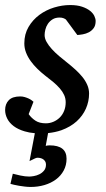

<svg xmlns="http://www.w3.org/2000/svg" viewBox="-28 -514 418 757"><path d="M234.4 111.8Q234.4 137.7 223.1 158.4Q211.9 179.2 192.4 193.6Q172.9 208 147.2 215.6Q121.6 223.1 93.3 223.1Q82 223.1 70.1 221.7Q58.1 220.2 47.4 218.5Q36.6 216.8 27.6 214.6Q18.6 212.4 13.2 210.9L22.5 170.9Q33.7 173.8 52.2 178Q70.8 182.1 87.4 182.1Q94.2 182.1 105.5 180.2Q116.7 178.2 127.2 173.1Q137.7 168 145.5 158.7Q153.3 149.4 153.3 134.8Q153.3 127.4 150.1 122.3Q147 117.2 142.3 114Q137.7 110.8 131.8 109.4Q126 107.9 120.1 107.9Q115.7 107.9 109.9 110.6Q104 113.3 88.4 121.1L109.4 11.2Q86.9 9.3 69.3 3.9Q43 -3.9 25.9 -16.8Q8.8 -29.8 0.5 -46.4Q-7.8 -63 -7.8 -80.1Q-7.8 -104 6.6 -118.9Q21 -133.8 51.8 -133.8Q61 -133.8 69.3 -131.3Q77.6 -128.9 84.5 -125.7Q91.3 -122.6 96.4 -118.9Q101.6 -115.2 104 -112.8L85 -64Q95.7 -48.8 111.6 -38.3Q127.4 -27.8 152.8 -27.8Q168 -27.8 182.1 -33.7Q196.3 -39.6 207.3 -50.3Q218.3 -61 224.6 -76.4Q231 -91.8 231 -110.8Q231 -126 224.9 -139.4Q218.8 -152.8 207.8 -165.5Q196.8 -178.2 181.9 -190.7Q167 -203.1 148.9 -216.8Q133.3 -229 118.9 -243.2Q104.5 -257.3 93 -273.2Q81.5 -289.1 74.7 -306.6Q67.9 -324.2 67.9 -342.8Q67.9 -379.4 84.5 -407.7Q101.1 -436 127.2 -455.3Q153.3 -474.6 185.3 -484.4Q217.3 -494.1 248 -494.1Q276.4 -494.1 295.7 -487.5Q314.9 -481 326.9 -471.4Q338.9 -461.9 344 -450.9Q349.1 -439.9 349.1 -431.2Q349.1 -413.6 341.3 -403.1Q333.5 -392.6 322.3 -386.7Q311 -380.9 298.6 -378.7Q286.1 -376.5 276.9 -376L231.9 -437Q229 -439.5 222.7 -442.1Q216.3 -444.8 207 -444.8Q190.4 -444.8 179.2 -437.7Q168 -430.7 160.9 -420.2Q153.8 -409.7 150.9 -397.7Q147.9 -385.7 147.9 -376Q147.9 -362.3 155.8 -348.4Q163.6 -334.5 176.3 -320.6Q189 -306.6 204.8 -293.2Q220.7 -279.8 236.8 -267.1Q253.4 -253.9 268.8 -240Q284.2 -226.1 296.4 -211.2Q308.6 -196.3 315.9 -179.7Q323.2 -163.1 323.2 -145Q323.2 -114.3 310.8 -85.9Q298.3 -57.6 274.2 -35.6Q250 -13.7 213.9 -0.5Q189.9 7.8 161.6 10.7L152.3 61Q156.2 60.1 159.9 59.6Q163.6 59.1 167.5 59.1Q234.4 59.1 234.4 111.8Z"/></svg>

Font: Charis SIL Afr
Style: Italic
Weight: 400
Italic angle: -11°
Foundry: SIL International
Version: Version 5.000